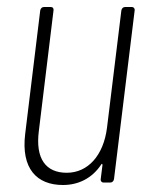

<svg xmlns="http://www.w3.org/2000/svg" viewBox="-20 -522 421 549"><path d="M327 -492 286 -157C276 -77 231 -28 171 -28C111 -28 81 -68 91 -147L133 -492C134 -498 131 -502 125 -502H106C100 -502 96 -498 95 -492L52 -139C40 -40 85 7 160 7C204 7 243 -12 269 -51C271 -55 273 -54 273 -50L268 -10C267 -4 271 0 276 0H295C301 0 305 -4 306 -10L365 -492C366 -498 362 -502 357 -502H338C332 -502 328 -498 327 -492Z"/></svg>

Font: Barlow Condensed ExtraLight
Style: Italic
Weight: 275
Width: 3
Italic angle: -7°
Designer: Jeremy Tribby
Foundry: Tribby Type
Version: Version 1.422;hotconv 1.0.109;makeotfexe 2.5.65596